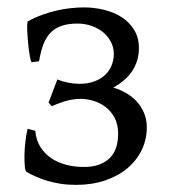

<svg xmlns="http://www.w3.org/2000/svg" viewBox="-20 -489 460 523"><path d="M379.9 -142.1Q379.9 -109.4 366.2 -80.8Q352.5 -52.2 327.4 -31Q302.2 -9.8 266.6 2.4Q231 14.6 187 14.6Q164.1 14.6 144.3 11.5Q124.5 8.3 107.7 3.2Q90.8 -2 76.9 -8.3Q63 -14.6 51.8 -21Q48.8 -23.4 47.6 -35.9Q46.4 -48.3 46.6 -65.7Q46.9 -83 49.1 -102.5Q51.3 -122.1 55.2 -138.2L76.2 -132.8Q78.1 -107.9 89.6 -89.4Q101.1 -70.8 118.9 -58.6Q136.7 -46.4 159.7 -40.3Q182.6 -34.2 208 -34.2Q232.9 -34.2 250.5 -40.8Q268.1 -47.4 279.5 -59.1Q291 -70.8 296.4 -87.4Q301.8 -104 301.8 -124.5Q301.8 -149.9 292.2 -168Q282.7 -186 267.6 -197.5Q252.4 -209 234.4 -214.4Q216.3 -219.7 199.7 -219.7Q187.5 -219.7 175.3 -217.5Q163.1 -215.3 152.6 -211.9Q142.1 -208.5 133.8 -205.1Q125.5 -201.7 121.1 -199.7L112.3 -209.5L136.2 -272.5Q149.4 -267.1 165.3 -263.9Q181.2 -260.7 195.8 -260.7Q221.2 -260.7 239.3 -268.1Q257.3 -275.4 268.6 -287.1Q279.8 -298.8 284.9 -313.2Q290 -327.6 290 -341.8Q290 -359.9 282 -375.2Q273.9 -390.6 260.3 -401.6Q246.6 -412.6 228.8 -418.7Q210.9 -424.8 191.4 -424.8Q166.5 -424.8 148.7 -418.9Q130.9 -413.1 118.4 -400.6Q106 -388.2 98.4 -368.7Q90.8 -349.1 86.4 -322.3L65.9 -319.3Q63.5 -324.2 61.5 -334.5Q59.6 -344.7 58.1 -356.9Q56.6 -369.1 55.7 -381.8Q54.7 -394.5 54.2 -405.3Q53.7 -416 54.2 -423.1Q54.7 -430.2 55.7 -430.7Q73.7 -440.9 93.8 -448.2Q113.8 -455.6 133.8 -460.2Q153.8 -464.8 173.1 -466.8Q192.4 -468.8 209.5 -468.8Q236.3 -468.8 262.9 -462.4Q289.6 -456.1 310.8 -442.6Q332 -429.2 345.2 -408Q358.4 -386.7 358.4 -357.4Q358.4 -325.2 341.8 -298.1Q325.2 -271 288.6 -250.5Q308.1 -244.6 324.7 -234.9Q341.3 -225.1 353.5 -211.4Q365.7 -197.8 372.8 -180.2Q379.9 -162.6 379.9 -142.1Z"/></svg>

Font: Gentium Unicode
Style: Regular
Weight: 400
Version: Version 1.009